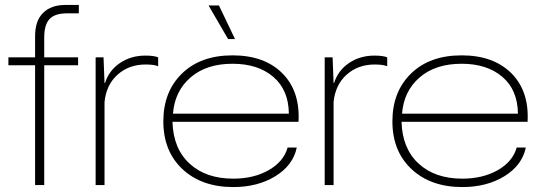

<svg xmlns="http://www.w3.org/2000/svg" viewBox="-20 -749 2195 777"><path d="M122 0V-485H14V-517H122V-603Q122 -665 154.5 -697Q187 -729 245 -729H299V-695H251Q202 -695 180.5 -672Q159 -649 159 -598V-517H296V-485H159V0Z M367 0V-517H399L403 -413H405Q421 -464 465.5 -494Q510 -524 568 -524Q603 -524 620 -517V-481Q603 -488 569 -488Q502 -488 456 -447Q410 -406 403 -336V0Z M903 -591 824 -727H866L931 -591ZM924 8Q796 8 718.5 -64.5Q641 -137 641 -258Q641 -378 716.5 -451.5Q792 -525 921 -525Q1050 -525 1122.5 -452.5Q1195 -380 1188 -256H678Q681 -148 747 -87Q813 -26 924 -26Q1007 -26 1067.5 -60.5Q1128 -95 1144 -152H1181Q1166 -80 1094.5 -36Q1023 8 924 8ZM921 -491Q815 -491 751 -435.5Q687 -380 680 -289H1149Q1148 -385 1086 -438Q1024 -491 921 -491Z M1294 0V-517H1326L1330 -413H1332Q1348 -464 1392.5 -494Q1437 -524 1495 -524Q1530 -524 1547 -517V-481Q1530 -488 1496 -488Q1429 -488 1383 -447Q1337 -406 1330 -336V0Z M1851 8Q1723 8 1645.5 -64.5Q1568 -137 1568 -258Q1568 -378 1643.5 -451.5Q1719 -525 1848 -525Q1977 -525 2049.5 -452.5Q2122 -380 2115 -256H1605Q1608 -148 1674 -87Q1740 -26 1851 -26Q1934 -26 1994.5 -60.5Q2055 -95 2071 -152H2108Q2093 -80 2021.5 -36Q1950 8 1851 8ZM1848 -491Q1742 -491 1678 -435.5Q1614 -380 1607 -289H2076Q2075 -385 2013 -438Q1951 -491 1848 -491Z"/></svg>

Font: Mona Sans Expanded ExtraLight
Style: Regular
Weight: 200
Width: 7
Designer: Deni Anggara
Foundry: GitHub
Version: Version 1.001;gftools[0.9.33]